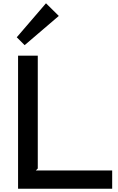

<svg xmlns="http://www.w3.org/2000/svg" viewBox="-20 -1149 718 1169"><path d="M338 -1052 130 -874 82 -922 260 -1129ZM663 0H90V-810H210V-123L198 -111H663Z"/></svg>

Font: Sinkin Sans 500 Medium
Style: 500 Medium
Weight: 500
Designer: Keith Bates
Foundry: K-Type
Version: Sinkin Sans (version 1.0)  by Keith Bates   •   © 2014   www